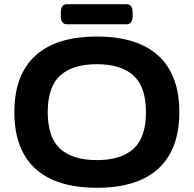

<svg xmlns="http://www.w3.org/2000/svg" viewBox="-20 -881 917 909"><path d="M439 8Q246 8 147 -83Q48 -174 48 -350Q48 -526 147 -617Q246 -708 439 -708Q631 -708 730 -617Q829 -526 829 -350Q829 -174 730 -83Q631 8 439 8ZM439 -123Q553 -123 612 -176.5Q671 -230 671 -350Q671 -470 612 -523.5Q553 -577 439 -577Q324 -577 265 -523.5Q206 -470 206 -350Q206 -230 265 -176.5Q324 -123 439 -123ZM297 -766Q268 -766 268 -806V-821Q268 -861 297 -861H579Q608 -861 608 -821V-806Q608 -766 579 -766Z"/></svg>

Font: Asap Expanded
Style: Bold
Weight: 700
Width: 7
Designer: Pablo Cosgaya
Foundry: Omnibus-Type
Version: Version 3.001; ttfautohint (v1.8.4.7-5d5b)